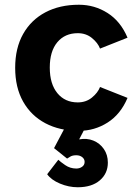

<svg xmlns="http://www.w3.org/2000/svg" viewBox="-20 -540 590 810"><path d="M518 -381 402 -335Q393 -359 368 -379.5Q343 -400 308 -400Q254 -400 222 -362Q190 -324 190 -255Q190 -186 222 -147Q254 -108 308 -108Q343 -108 368 -128.5Q393 -149 402 -173L518 -127Q489 -58 434 -23Q379 12 313 12Q232 12 171.5 -20Q111 -52 77.5 -111.5Q44 -171 44 -254Q44 -337 77.5 -396.5Q111 -456 171.5 -488Q232 -520 313 -520Q379 -520 434 -485Q489 -450 518 -381ZM308 250Q270 250 233 234.5Q196 219 179 195L226 134Q234 142 255 156.5Q276 171 302 171Q316 171 326.5 163.5Q337 156 337 143Q337 131 327 123Q317 115 302 115Q286 115 277 120.5Q268 126 263 129L208 85L254 -2H340L314 48Q346 42 373.5 53Q401 64 418 88.5Q435 113 435 146Q435 192 401 221Q367 250 308 250Z"/></svg>

Font: Inclusive Sans
Style: Regular
Weight: 400
Designer: Olivia King
Foundry: Olivia King
Version: Version 2.004